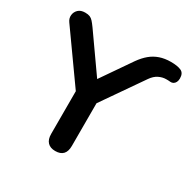

<svg xmlns="http://www.w3.org/2000/svg" viewBox="-161 -866 1016 1026"><g transform="rotate(30 346.5 -353.0)"><path d="M309 8Q278 8 261.5 -9.5Q245 -27 245 -60V-363L272 -286L31 -625Q18 -643 20 -663.5Q22 -684 37 -698.5Q52 -713 79 -713Q97 -713 108 -708.5Q119 -704 128.5 -693.5Q138 -683 151 -665L325 -418H298L438 -621Q460 -652 484.5 -672.5Q509 -693 539.5 -703.5Q570 -714 608 -714Q648 -714 670.5 -704Q693 -694 693 -661Q693 -647 688 -637.5Q683 -628 675 -623.5Q667 -619 657 -620Q650 -621 643.5 -621Q637 -621 631 -621Q609 -621 586.5 -610Q564 -599 546 -573L347 -286L373 -363V-60Q373 8 309 8Z"/></g></svg>

Font: Nunito
Style: Bold
Weight: 700
Designer: Vernon Adams
Foundry: Vernon Adams
Version: Version 3.602